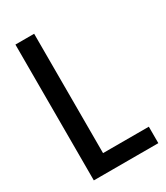

<svg xmlns="http://www.w3.org/2000/svg" viewBox="-168 -734 700 808"><g transform="rotate(-30 182.0 -330.0)"><path d="M43.3 0V-660H134.3V0ZM72.3 0V-80H356.7V0Z"/></g></svg>

Font: Bricolage Grotesque 96pt ExtraBold SemiCondensed
Style: Regular
Weight: 800
Width: 4
Version: Version 1.001;gftools[0.9.33.dev8+g029e19f]